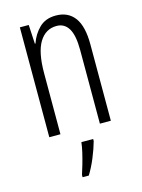

<svg xmlns="http://www.w3.org/2000/svg" viewBox="-116 -609 664 898"><g transform="rotate(-15 216.0 -160.5)"><path d="M244 -542Q303 -542 334.5 -500Q366 -458 366 -370V0H313V-357Q313 -428 293 -461Q273 -494 235 -494Q182 -494 152 -445.5Q122 -397 122 -295V0H68V-532H111L116 -440H119Q133 -482 163.5 -512Q194 -542 244 -542ZM264 71Q254 107 237 148Q220 189 200 221H170V210Q176 192 184 164.5Q192 137 198.5 109Q205 81 207 61H264Z"/></g></svg>

Font: Noto Sans Sinhala ExtraCondensed Light
Style: Regular
Weight: 300
Width: 2
Designer: Jelle Bosma - Monotype Design Team
Foundry: Monotype Imaging Inc.
Version: Version 2.006; ttfautohint (v1.8.4.7-5d5b)